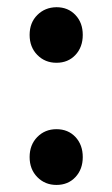

<svg xmlns="http://www.w3.org/2000/svg" viewBox="-20 -506 315 538"><path d="M138.2 12.2Q106 12.2 84.5 -9.8Q63 -31.7 63 -65.9Q63 -100.1 84.5 -122.1Q106 -144 138.2 -144Q170.9 -144 191.4 -122.1Q211.9 -100.1 211.9 -65.9Q211.9 -31.7 191.4 -9.8Q170.9 12.2 138.2 12.2ZM138.2 -330.1Q106 -330.1 84.5 -352.1Q63 -374 63 -408.2Q63 -442.4 84.5 -463.9Q106 -485.4 138.2 -485.8Q170.9 -485.8 191.4 -463.9Q211.9 -442.4 211.9 -408.2Q211.9 -374 191.4 -352.1Q170.9 -330.1 138.2 -330.1Z"/></svg>

Font: SourceSansPro-Semibold
Style: Regular
Weight: 600
Designer: Paul D. Hunt
Foundry: Adobe Systems Incorporated
Version: Version 2.020;PS 2.0;hotconv 1.0.86;makeotf.lib2.5.63406